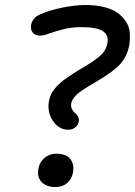

<svg xmlns="http://www.w3.org/2000/svg" viewBox="-20 -752 542 771"><path d="M254.9 -231Q216.3 -231 192.4 -266.8Q168.5 -302.7 176.8 -347.2Q180.2 -363.3 185.8 -375Q191.4 -386.7 206.1 -403.3Q220.7 -419.9 249 -439.9Q277.3 -460 321.8 -485.8Q371.1 -515.1 389.2 -534.7Q407.2 -554.2 411.1 -578.1Q418 -610.4 393.3 -626.7Q368.7 -643.1 307.1 -643.1Q268.1 -643.1 234.4 -634.5Q200.7 -626 177.5 -617.4Q154.3 -608.9 141.1 -608.9Q121.6 -608.9 111.6 -621.1Q101.6 -633.3 105 -652.8Q111.3 -680.7 138.2 -692.9Q175.3 -710 227.8 -720.9Q280.3 -731.9 323.2 -731.9Q365.7 -731.9 398.9 -723.4Q432.1 -714.8 452.6 -700Q473.1 -685.1 486.3 -664.6Q499.5 -644 501.2 -620.1Q502.9 -596.2 499 -569.8Q490.2 -525.9 463.6 -495.6Q437 -465.3 366.2 -423.8Q307.6 -390.1 288.6 -372.6Q269.5 -355 266.1 -336.9Q263.7 -324.7 268.6 -314.7Q273.4 -304.7 280.8 -299.1Q288.1 -293.5 293.2 -283.9Q298.3 -274.4 295.9 -262.2Q293 -249 281.5 -240Q270 -231 254.9 -231ZM202.1 -1Q166 -1 146.7 -21.5Q127.4 -42 134.8 -77.1Q139.6 -103 159.9 -118.9Q180.2 -134.8 205.1 -134.8Q246.6 -134.8 262.9 -112.8Q279.3 -90.8 272.9 -58.1Q268.1 -33.7 250 -17.3Q231.9 -1 202.1 -1Z"/></svg>

Font: Shantell Sans Irregular Bouncy
Style: Italic
Weight: 400
Italic angle: -11.31°
Designer: Stephen Nixon, Anya Danilova, Shantell Martin
Foundry: Arrow Type
Version: Version 1.006;[9816181b4]